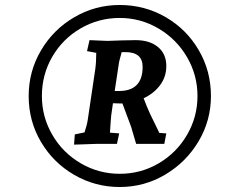

<svg xmlns="http://www.w3.org/2000/svg" viewBox="-20 -735 936 770"><path d="M95 -350Q95 -449 144.5 -533Q194 -617 278 -666Q362 -715 460 -715Q560 -715 644 -666.5Q728 -618 777 -534Q826 -450 826 -350Q826 -252 776.5 -168.5Q727 -85 643 -35Q559 15 460 15Q362 15 278 -33.5Q194 -82 144.5 -165.5Q95 -249 95 -350ZM280 -196 319 -204Q329 -234 332 -255L362 -457Q366 -486 366 -523L329 -530L339 -574L411 -571L468 -573L524 -574Q580 -574 613.5 -546.5Q647 -519 647 -470Q647 -427 622 -393.5Q597 -360 556 -341Q569 -306 583 -276Q597 -246 603 -235L619 -202L647 -200L639 -158H526L518 -185L506 -226L471 -320H463L433 -321L426 -272Q424 -253 421 -203L458 -200L449 -158H367L309 -156L277 -155ZM772 -350Q772 -434 730 -506Q688 -578 616 -620.5Q544 -663 460 -663Q376 -663 304 -621.5Q232 -580 190 -508Q148 -436 148 -350Q148 -266 190 -194Q232 -122 304 -80Q376 -38 460 -38Q545 -38 616.5 -80Q688 -122 730 -194Q772 -266 772 -350ZM457 -370Q552 -370 552 -467Q552 -526 483 -526H468Q457 -488 456 -476L440 -370Z"/></svg>

Font: Andada Pro SemiBold
Style: Italic
Weight: 600
Italic angle: -6.99998°
Designer: Carolina Giovagnoli
Foundry: Huerta Tipografica
Version: Version 3.005